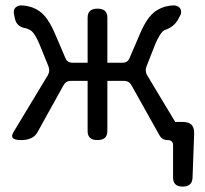

<svg xmlns="http://www.w3.org/2000/svg" viewBox="-20 -518 758 710"><path d="M692 139Q691 172 655.5 172Q620 172 620 139V19Q620 0 599.5 0Q579 0 569 -19L466 -203Q457 -219 438 -219H377V-33Q377 0 340.5 0Q304 0 304 -33V-219H243Q224 -219 215 -203L118 -28Q102 0 57.5 0Q13 0 29 -28L157 -240Q166 -256 159 -273L127 -352Q110 -394 93 -406L78 -413Q41 -418 35 -450L32 -464Q26 -493 55 -498Q95 -498 126 -476.5Q157 -455 183 -394L222 -303Q229 -286 248 -286H304V-453Q304 -486 340.5 -486Q377 -486 377 -453V-286H433Q452 -286 459 -303L498 -394Q524 -455 555 -476.5Q586 -498 626 -498Q654 -493 649 -466L639 -447Q624 -418 587 -406Q570 -394 553 -352L522 -273Q515 -256 524 -240L628 -67H657Q699 -67 698 -25Z"/></svg>

Font: Raw Maruko Gothic CJK TC
Style: Regular
Weight: 400
Version: Version 1.001